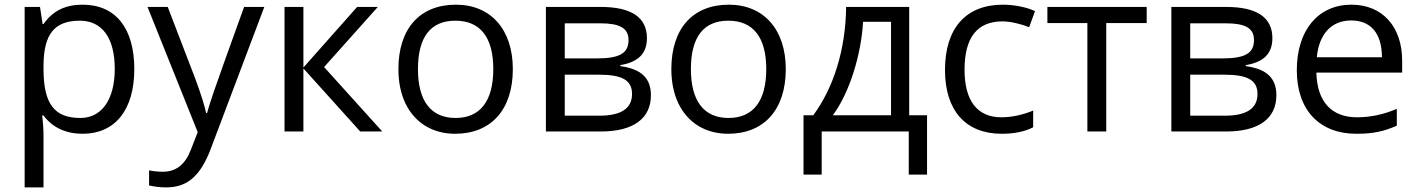

<svg xmlns="http://www.w3.org/2000/svg" viewBox="-20 -565 6097 825"><path d="M161.1 -68.8C165 -37.6 167 -7.8 167 20V240.2H85.9V-535.2H151.9L163.1 -461.9H167C208.5 -520.5 263.2 -544.9 335 -544.9C477.1 -544.9 557.1 -443.4 557.1 -268.1C557.1 -92.3 474.1 9.8 335 9.8C265.1 9.8 206.1 -15.6 167 -68.8ZM167 -268.1C167 -117.7 214.4 -58.1 325.2 -58.1C417.5 -58.1 473.1 -137.7 473.1 -269C473.1 -402.3 418.5 -476.1 323.2 -476.1C213.9 -476.1 168.5 -418.5 167 -286.1Z M829.6 2.9 613.8 -535.2H700.7L817.9 -230C843.8 -160.2 859.4 -109.9 865.7 -79.1H869.6C874 -95.7 882.8 -124 896.5 -164.6C909.7 -204.6 954.1 -328.1 1028.8 -535.2H1115.7L885.7 74.2C840.3 194.8 782.2 240.2 693.8 240.2C668.9 240.2 644.5 237.3 620.6 231.9V167C638.7 170.9 658.7 172.9 680.7 172.9C736.3 172.9 775.9 141.6 799.8 79.1Z M1283.7 -535.2V-274.9L1514.6 -535.2H1603.5L1372.6 -276.9L1622.6 0H1527.8L1283.7 -271V0H1202.6V-535.2Z M2183.6 -268.1C2183.6 -93.8 2090.3 9.8 1935.5 9.8C1839.8 9.8 1762.7 -36.6 1722.2 -120.6C1702.1 -162.6 1691.9 -211.9 1691.9 -268.1C1691.9 -442.4 1784.2 -544.9 1939 -544.9C2088.9 -544.9 2183.6 -438 2183.6 -268.1ZM1775.9 -268.1C1775.9 -131.3 1831.5 -58.1 1937.5 -58.1C2043.5 -58.1 2099.6 -130.9 2099.6 -268.1C2099.6 -404.3 2043.9 -476.1 1936.5 -476.1C1830.6 -476.1 1775.9 -406.2 1775.9 -268.1Z M2645.5 -280.8C2736.8 -268.6 2776.9 -228 2776.9 -155.8C2776.9 -56.2 2702.1 0 2561.5 0H2325.7V-535.2H2560.5C2693.4 -535.2 2759.8 -490.2 2759.8 -400.9C2759.8 -331.1 2717.8 -297.4 2645.5 -285.2ZM2406.7 -464.8V-314H2543.9C2644 -314 2680.7 -336.9 2680.7 -393.1C2680.7 -445.3 2641.1 -464.8 2559.6 -464.8ZM2406.7 -244.1V-67.9H2555.7C2648.9 -67.9 2695.8 -99.1 2695.8 -161.1C2695.8 -219.2 2655.3 -244.1 2553.7 -244.1Z M3356.4 -268.1C3356.4 -93.8 3263.2 9.8 3108.4 9.8C3012.7 9.8 2935.5 -36.6 2895 -120.6C2875 -162.6 2864.7 -211.9 2864.7 -268.1C2864.7 -442.4 2957 -544.9 3111.8 -544.9C3261.7 -544.9 3356.4 -438 3356.4 -268.1ZM2948.7 -268.1C2948.7 -131.3 3004.4 -58.1 3110.4 -58.1C3216.3 -58.1 3272.5 -130.9 3272.5 -268.1C3272.5 -404.3 3216.8 -476.1 3109.4 -476.1C3003.4 -476.1 2948.7 -406.2 2948.7 -268.1Z M3886.7 -69.8H3963.4V185.1H3884.8V0H3510.7V185.1H3432.6V-69.8H3474.6C3562 -188.5 3613.8 -352.1 3615.7 -535.2H3886.7ZM3808.6 -69.8V-471.2H3688.5C3680.2 -326.7 3628.9 -164.1 3558.6 -69.8Z M4402.3 -448.2C4366.7 -462.4 4320.3 -473.1 4287.6 -473.1C4178.7 -473.1 4124.5 -403.8 4124.5 -265.1C4124.5 -133.8 4178.2 -61 4282.2 -61C4326.7 -61 4372.6 -70.8 4419.4 -89.8V-18.1C4383.8 0.5 4338.4 9.8 4284.2 9.8C4129.4 9.8 4040.5 -89.8 4040.5 -264.2C4040.5 -443.4 4129.9 -544.9 4289.6 -544.9C4340.8 -544.9 4397.9 -532.2 4427.2 -517.1Z M4480.5 -535.2H4907.2V-465.8H4733.4V0H4652.3V-465.8H4480.5Z M5333 -280.8C5424.3 -268.6 5464.4 -228 5464.4 -155.8C5464.4 -56.2 5389.6 0 5249 0H5013.2V-535.2H5248C5380.9 -535.2 5447.3 -490.2 5447.3 -400.9C5447.3 -331.1 5405.3 -297.4 5333 -285.2ZM5094.2 -464.8V-314H5231.4C5331.5 -314 5368.2 -336.9 5368.2 -393.1C5368.2 -445.3 5328.6 -464.8 5247.1 -464.8ZM5094.2 -244.1V-67.9H5243.2C5336.4 -67.9 5383.3 -99.1 5383.3 -161.1C5383.3 -219.2 5342.8 -244.1 5241.2 -244.1Z M6004.9 -252.9H5636.2C5639.6 -127.4 5701.7 -61 5811 -61C5868.7 -61 5925.8 -73.2 5981.9 -97.2V-24.9C5924.8 0 5880.4 9.8 5808.1 9.8C5649.9 9.8 5552.2 -91.8 5552.2 -263.2C5552.2 -435.5 5644 -544.9 5787.1 -544.9C5921.4 -544.9 6004.9 -448.7 6004.9 -304.2ZM5918 -318.8C5918 -420.9 5870.6 -477.1 5786.1 -477.1C5700.2 -477.1 5647.5 -418 5638.2 -318.8Z"/></svg>

Font: OpenSansEmoji
Style: Regular
Weight: 400
Foundry: MorbZ
Version: Version 1.000;PS 001.000;hotconv 1.0.70;makeotf.lib2.5.58329